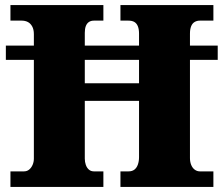

<svg xmlns="http://www.w3.org/2000/svg" viewBox="-20 -734 878 754"><path d="M21 0V-61H74Q86 -61 94.5 -68Q103 -75 108 -86.5Q113 -98 113 -111V-499H3V-555H113V-600Q113 -618 106.5 -630Q100 -642 89.5 -647.5Q79 -653 65 -653H21V-714H386V-653H349Q337 -653 329 -647.5Q321 -642 317 -631.5Q313 -621 313 -605V-555H526V-602Q526 -619 521.5 -630.5Q517 -642 508 -647.5Q499 -653 484 -653H453V-714H818V-653H765Q753 -653 744 -647.5Q735 -642 730.5 -630.5Q726 -619 726 -602V-555H835V-499H726V-113Q726 -98 731 -86Q736 -74 745 -67.5Q754 -61 765 -61H818V0H453V-61H485Q499 -61 508 -68Q517 -75 521.5 -88Q526 -101 526 -117V-338H313V-111Q313 -98 317 -86.5Q321 -75 329 -68Q337 -61 349 -61H386V0ZM313 -407H526V-499H313Z"/></svg>

Font: Noto Serif Hebrew Black
Style: Regular
Weight: 900
Version: Version 2.003